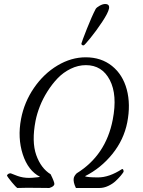

<svg xmlns="http://www.w3.org/2000/svg" viewBox="-20 -937 713 957"><path d="M503.9 -917Q527.3 -917 523.4 -894.5Q519 -872.6 489 -827.4Q459 -782.2 430.7 -747.6Q402.3 -712.9 397.5 -710.9H394.5Q391.1 -710.9 388.2 -713.6Q385.3 -716.3 385.7 -719.7Q388.2 -730.5 413.1 -793.5Q438 -856.4 457 -892.6Q461.9 -900.4 477.1 -908.7Q492.2 -917 503.9 -917ZM407.2 -651.4Q484.4 -651.4 538.1 -608.4Q591.8 -565.4 611.8 -491.2Q631.8 -417 614.3 -327.1Q597.2 -240.2 540 -169.4Q482.9 -98.6 403.3 -58.6Q415 -52.7 468.8 -52.7Q524.4 -52.7 588.9 -94.7Q593.3 -94.7 595 -89.4Q596.7 -84 595.7 -80.1Q591.3 -72.8 582 -61.5Q572.8 -50.3 557.1 -35.4Q541.5 -20.5 519.5 -10.3Q497.6 0 475.6 0H358.4Q343.8 -29.8 347.7 -49.8Q350.6 -61.5 362.3 -73.2Q507.8 -163.1 542 -340.8Q565.9 -463.9 527.3 -538.1Q488.8 -612.3 408.2 -612.3Q369.1 -612.3 332.3 -594.2Q295.4 -576.2 267.3 -546.9Q239.3 -517.6 216.1 -480.7Q192.9 -443.8 178.5 -406.7Q164.1 -369.6 157.2 -335Q137.2 -230.5 160.6 -164.3Q184.1 -98.1 232.4 -68.4Q252.4 -27.8 251 -18.6Q248.5 -6.8 225.6 0Q208 0 159.4 -0.7Q110.8 -1.5 66.4 0Q59.1 -4.4 38.3 -29.5Q17.6 -54.7 14.6 -62.5Q20 -73.2 33.2 -73.2Q39.1 -71.3 53.7 -65.2Q68.4 -59.1 81.3 -55.7Q94.2 -52.2 111.3 -50.8Q125 -49.8 142.1 -51Q159.2 -52.2 169.4 -53.7L179.7 -55.7Q120.1 -85.9 93.5 -167.7Q66.9 -249.5 85 -344.7Q101.1 -428.7 149.7 -499.3Q198.2 -569.8 266.6 -610.6Q335 -651.4 407.2 -651.4Z"/></svg>

Font: Crimson
Style: Italic
Weight: 400
Italic angle: -11°
Version: Version 0.8